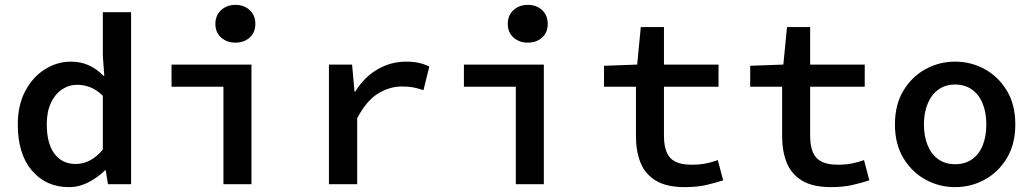

<svg xmlns="http://www.w3.org/2000/svg" viewBox="-20 -756 4240 788"><path d="M263 12Q169 12 111 -56Q53 -124 53 -245Q53 -325 84 -383Q115 -441 165 -472Q215 -503 270 -503Q312 -503 344.5 -488Q377 -473 405 -445H408L402 -528V-706H518V0H423L414 -57H411Q383 -29 344 -8.5Q305 12 263 12ZM291 -83Q321 -83 349 -97.5Q377 -112 402 -142V-363Q376 -388 350 -398Q324 -408 297 -408Q263 -408 234.5 -389Q206 -370 189 -334Q172 -298 172 -246Q172 -167 203.5 -125Q235 -83 291 -83Z M897 0V-400H684V-491H1012V0ZM946 -581Q911 -581 887.5 -602Q864 -623 864 -658Q864 -693 887.5 -714.5Q911 -736 946 -736Q982 -736 1005 -714.5Q1028 -693 1028 -658Q1028 -623 1005 -602Q982 -581 946 -581Z M1330 0V-491H1425L1435 -380H1438Q1475 -440 1529.5 -471.5Q1584 -503 1647 -503Q1677 -503 1699 -498Q1721 -493 1742 -483L1718 -386Q1694 -394 1675.5 -397.5Q1657 -401 1629 -401Q1579 -401 1531.5 -372Q1484 -343 1446 -271V0Z M2097 0V-400H1884V-491H2212V0ZM2146 -581Q2111 -581 2087.5 -602Q2064 -623 2064 -658Q2064 -693 2087.5 -714.5Q2111 -736 2146 -736Q2182 -736 2205 -714.5Q2228 -693 2228 -658Q2228 -623 2205 -602Q2182 -581 2146 -581Z M2791 12Q2716 12 2672 -14.5Q2628 -41 2609 -88Q2590 -135 2590 -197V-400H2459V-486L2595 -491L2610 -645H2705V-491H2929V-400H2705V-198Q2705 -158 2716 -131.5Q2727 -105 2752 -92.5Q2777 -80 2818 -80Q2850 -80 2876 -85Q2902 -90 2926 -99L2948 -16Q2915 -5 2877 3.5Q2839 12 2791 12Z M3391 12Q3316 12 3272 -14.5Q3228 -41 3209 -88Q3190 -135 3190 -197V-400H3059V-486L3195 -491L3210 -645H3305V-491H3529V-400H3305V-198Q3305 -158 3316 -131.5Q3327 -105 3352 -92.5Q3377 -80 3418 -80Q3450 -80 3476 -85Q3502 -90 3526 -99L3548 -16Q3515 -5 3477 3.5Q3439 12 3391 12Z M3900 12Q3835 12 3779 -18.5Q3723 -49 3688 -106.5Q3653 -164 3653 -245Q3653 -327 3688 -384.5Q3723 -442 3779 -472.5Q3835 -503 3900 -503Q3965 -503 4021 -472.5Q4077 -442 4112 -384.5Q4147 -327 4147 -245Q4147 -164 4112 -106.5Q4077 -49 4021 -18.5Q3965 12 3900 12ZM3900 -82Q3940 -82 3969 -102Q3998 -122 4013 -159Q4028 -196 4028 -245Q4028 -294 4013 -331Q3998 -368 3969 -388.5Q3940 -409 3900 -409Q3860 -409 3831.5 -388.5Q3803 -368 3787.5 -331Q3772 -294 3772 -245Q3772 -196 3787.5 -159Q3803 -122 3831.5 -102Q3860 -82 3900 -82Z"/></svg>

Font: Source Code Pro ExtraLight SemiBold
Style: Regular
Weight: 600
Monospace: yes
Version: Version 1.018;hotconv 1.0.116;makeotfexe 2.5.65601